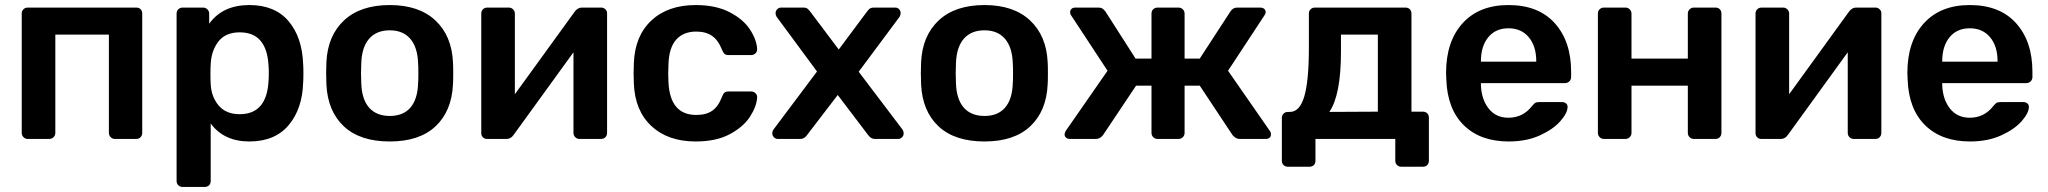

<svg xmlns="http://www.w3.org/2000/svg" viewBox="-20 -550 8105 760"><path d="M90 0Q80 0 73 -7Q66 -14 66 -24V-496Q66 -507 73 -513.5Q80 -520 90 -520H519Q530 -520 536.5 -513.5Q543 -507 543 -496V-24Q543 -14 536.5 -7Q530 0 519 0H435Q425 0 418 -7Q411 -14 411 -24V-413H199V-24Q199 -14 192 -7Q185 0 175 0Z M703 190Q693 190 686 183.5Q679 177 679 166V-496Q679 -507 686 -513.5Q693 -520 703 -520H783Q794 -520 801 -513Q808 -506 808 -496V-456Q861 -530 967 -530Q1068 -530 1122 -466.5Q1176 -403 1180 -296Q1181 -284 1181 -260Q1181 -236 1180 -224Q1177 -119 1122.5 -54.5Q1068 10 967 10Q867 10 814 -61V166Q814 177 807.5 183.5Q801 190 790 190ZM929 -98Q1036 -98 1043 -230Q1044 -240 1044 -260Q1044 -280 1043 -290Q1036 -422 929 -422Q872 -422 844 -385Q816 -348 814 -295Q813 -283 813 -257Q813 -231 814 -218Q816 -168 845 -133Q874 -98 929 -98Z M1523 10Q1405 10 1341 -50Q1277 -110 1272 -216L1271 -260L1272 -304Q1277 -409 1342 -469.5Q1407 -530 1523 -530Q1638 -530 1703 -469.5Q1768 -409 1773 -304Q1774 -292 1774 -260Q1774 -228 1773 -216Q1768 -110 1704 -50Q1640 10 1523 10ZM1523 -91Q1576 -91 1604.5 -124Q1633 -157 1635 -221Q1636 -231 1636 -260Q1636 -289 1635 -299Q1633 -363 1604 -396.5Q1575 -430 1523 -430Q1470 -430 1441 -396.5Q1412 -363 1410 -299L1409 -260L1410 -221Q1412 -157 1441 -124Q1470 -91 1523 -91Z M2360 -520Q2369 -520 2376 -513.5Q2383 -507 2383 -498V-24Q2383 -14 2376.5 -7Q2370 0 2359 0H2274Q2264 0 2257 -7Q2250 -14 2250 -24V-343L2013 -16Q2002 0 1985 0H1908Q1898 0 1891.5 -6.5Q1885 -13 1885 -23V-496Q1885 -507 1892 -513.5Q1899 -520 1909 -520H1994Q2004 -520 2011 -513Q2018 -506 2018 -496V-177L2255 -504Q2267 -520 2283 -520Z M2734 10Q2624 10 2558.5 -51Q2493 -112 2489 -220L2488 -260L2489 -300Q2493 -408 2558.5 -469Q2624 -530 2734 -530Q2813 -530 2867.5 -502Q2922 -474 2948.5 -433.5Q2975 -393 2977 -356Q2977 -355 2977 -354Q2977 -345 2970 -338.5Q2963 -332 2953 -332H2864Q2853 -332 2848 -336.5Q2843 -341 2838 -353Q2823 -391 2798.5 -408Q2774 -425 2736 -425Q2685 -425 2656.5 -393Q2628 -361 2626 -295L2625 -258L2626 -225Q2632 -95 2736 -95Q2775 -95 2799 -111.5Q2823 -128 2838 -167Q2842 -178 2847.5 -183Q2853 -188 2864 -188H2953Q2963 -188 2970 -181.5Q2977 -175 2977 -166Q2977 -165 2977 -164Q2975 -129 2949 -88.5Q2923 -48 2869 -19Q2815 10 2734 10Z M3059 0Q3050 0 3043.5 -6.5Q3037 -13 3037 -22Q3037 -31 3043 -39L3214 -267L3056 -481Q3050 -489 3050 -498Q3050 -507 3056.5 -513.5Q3063 -520 3072 -520H3160Q3171 -520 3176.5 -515.5Q3182 -511 3188 -503L3300 -354L3411 -503Q3412 -504 3418.5 -512Q3425 -520 3439 -520H3524Q3533 -520 3539 -513.5Q3545 -507 3545 -499Q3545 -489 3539 -481L3379 -266L3551 -39Q3557 -31 3557 -22Q3557 -13 3550.5 -6.5Q3544 0 3535 0H3443Q3427 0 3416 -16L3296 -174L3175 -16Q3164 0 3148 0Z M3877 10Q3759 10 3695 -50Q3631 -110 3626 -216L3625 -260L3626 -304Q3631 -409 3696 -469.5Q3761 -530 3877 -530Q3992 -530 4057 -469.5Q4122 -409 4127 -304Q4128 -292 4128 -260Q4128 -228 4127 -216Q4122 -110 4058 -50Q3994 10 3877 10ZM3877 -91Q3930 -91 3958.5 -124Q3987 -157 3989 -221Q3990 -231 3990 -260Q3990 -289 3989 -299Q3987 -363 3958 -396.5Q3929 -430 3877 -430Q3824 -430 3795 -396.5Q3766 -363 3764 -299L3763 -260L3764 -221Q3766 -157 3795 -124Q3824 -91 3877 -91Z M5007 -31Q5011 -26 5011 -18Q5011 -10 5005.5 -5Q5000 0 4990 0H4887Q4872 0 4859 -15L4729 -211H4669V-24Q4669 -14 4662 -7Q4655 0 4645 0H4562Q4552 0 4545 -7Q4538 -14 4538 -24V-211H4477L4346 -15Q4334 0 4318 0H4215Q4206 0 4200 -5Q4194 -10 4194 -18Q4194 -23 4198 -31L4364 -270L4220 -489Q4216 -494 4216 -502Q4216 -510 4221.5 -515Q4227 -520 4237 -520H4328Q4338 -520 4344 -516Q4350 -512 4356 -504L4475 -318H4538V-496Q4538 -507 4545 -513.5Q4552 -520 4562 -520H4645Q4655 -520 4662 -513Q4669 -506 4669 -496V-318H4729L4850 -504Q4860 -520 4877 -520H4968Q4978 -520 4984 -515Q4990 -510 4990 -502Q4990 -496 4985 -489L4841 -270Z M5078 110Q5068 110 5061 103.5Q5054 97 5054 86V-83Q5054 -94 5061 -100.5Q5068 -107 5078 -107H5086Q5125 -107 5143 -169Q5161 -231 5161 -361V-496Q5161 -507 5168 -513.5Q5175 -520 5185 -520H5543Q5554 -520 5560.5 -513.5Q5567 -507 5567 -496V-108H5612Q5623 -108 5629.5 -101.5Q5636 -95 5636 -84V86Q5636 97 5629.5 103.5Q5623 110 5612 110H5527Q5517 110 5510 103.5Q5503 97 5503 86V0H5187V86Q5187 97 5180.5 103.5Q5174 110 5163 110ZM5434 -108V-413H5288V-346Q5288 -174 5242 -107Z M5952 10Q5840 10 5774.5 -54Q5709 -118 5705 -236L5704 -261Q5704 -386 5769.5 -458Q5835 -530 5951 -530Q6070 -530 6134.5 -458Q6199 -386 6199 -266V-245Q6199 -235 6192 -228Q6185 -221 6174 -221H5842V-213Q5844 -157 5872.5 -120.5Q5901 -84 5951 -84Q6008 -84 6044 -130Q6053 -141 6058 -143.5Q6063 -146 6075 -146H6163Q6172 -146 6178.5 -141Q6185 -136 6185 -127Q6185 -103 6156.5 -70.5Q6128 -38 6075 -14Q6022 10 5952 10ZM6061 -306V-308Q6061 -367 6031.5 -402.5Q6002 -438 5951 -438Q5900 -438 5871 -402.5Q5842 -367 5842 -308V-306Z M6329 0Q6319 0 6312 -7Q6305 -14 6305 -24V-496Q6305 -507 6312 -513.5Q6319 -520 6329 -520H6414Q6424 -520 6431 -513Q6438 -506 6438 -496V-318H6661V-496Q6661 -506 6668 -513Q6675 -520 6685 -520H6770Q6781 -520 6787.5 -513.5Q6794 -507 6794 -496V-24Q6794 -14 6787.5 -7Q6781 0 6770 0H6685Q6675 0 6668 -7Q6661 -14 6661 -24V-211H6438V-24Q6438 -14 6431 -7Q6424 0 6414 0Z M7404 -520Q7413 -520 7420 -513.5Q7427 -507 7427 -498V-24Q7427 -14 7420.5 -7Q7414 0 7403 0H7318Q7308 0 7301 -7Q7294 -14 7294 -24V-343L7057 -16Q7046 0 7029 0H6952Q6942 0 6935.5 -6.5Q6929 -13 6929 -23V-496Q6929 -507 6936 -513.5Q6943 -520 6953 -520H7038Q7048 -520 7055 -513Q7062 -506 7062 -496V-177L7299 -504Q7311 -520 7327 -520Z M7778 10Q7666 10 7600.5 -54Q7535 -118 7531 -236L7530 -261Q7530 -386 7595.5 -458Q7661 -530 7777 -530Q7896 -530 7960.5 -458Q8025 -386 8025 -266V-245Q8025 -235 8018 -228Q8011 -221 8000 -221H7668V-213Q7670 -157 7698.5 -120.5Q7727 -84 7777 -84Q7834 -84 7870 -130Q7879 -141 7884 -143.5Q7889 -146 7901 -146H7989Q7998 -146 8004.5 -141Q8011 -136 8011 -127Q8011 -103 7982.5 -70.5Q7954 -38 7901 -14Q7848 10 7778 10ZM7887 -306V-308Q7887 -367 7857.5 -402.5Q7828 -438 7777 -438Q7726 -438 7697 -402.5Q7668 -367 7668 -308V-306Z"/></svg>

Font: Rubik AZ
Style: Regular
Weight: 500
Designer: Hubert and Fischer
Foundry: Hubert & Fischer
Version: Version 2.000